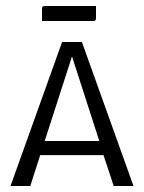

<svg xmlns="http://www.w3.org/2000/svg" viewBox="-20 -620 480 640"><path d="M120 -550V-589Q120 -596 122 -598Q124 -600 131 -600H300V-561Q300 -554 298 -552Q296 -550 289 -550ZM187 -480H253L425 0H359L325 -103H114L81 0H15ZM129 -150H311L220 -432Z"/></svg>

Font: Glametrix
Style: Regular
Weight: 500
Designer: gluk
Foundry: gluk
Version: Version 0.40